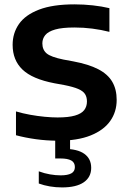

<svg xmlns="http://www.w3.org/2000/svg" viewBox="-20 -622 578 859"><path d="M239 7.5Q189.5 7.5 140.8 0.8Q92 -6 51.5 -17V-123.5Q82 -114.5 115.2 -108.5Q148.5 -102.5 180.2 -99.5Q212 -96.5 237.5 -96.5Q286.5 -96.5 315.5 -105Q344.5 -113.5 356.8 -129.5Q369 -145.5 369 -168Q369 -187.5 360.5 -201Q352 -214.5 330 -224Q308 -233.5 267.5 -241.5L223.5 -249.5Q124.5 -268.5 80.5 -310.8Q36.5 -353 36.5 -421.5Q36.5 -474 65 -514.8Q93.5 -555.5 154.8 -579Q216 -602.5 313 -602.5Q355 -602.5 395.5 -598Q436 -593.5 469.5 -585.5V-479.5Q432 -489 392.8 -494Q353.5 -499 313 -499Q258 -499 226.8 -490Q195.5 -481 182.5 -465Q169.5 -449 169.5 -428Q169.5 -399.5 188.5 -383.2Q207.5 -367 264 -355.5L307.5 -347.5Q377 -334.5 419.8 -312.2Q462.5 -290 482.2 -256.2Q502 -222.5 502 -175Q502 -121.5 473 -80.5Q444 -39.5 385.5 -16Q327 7.5 239 7.5ZM257.5 216.5Q229.5 216.5 203 212Q176.5 207.5 153.5 199V144.5Q179 154 204 158.2Q229 162.5 251.5 162.5Q282.5 162.5 298.8 153.8Q315 145 315 125.5Q315 105 298.8 96Q282.5 87 251 87H227V-10H293.5V65.5L265.5 44Q326 44 357 66Q388 88 388 129Q388 170.5 354.8 193.5Q321.5 216.5 257.5 216.5Z"/></svg>

Font: Encode Sans SC SemiExpanded SemiBold
Style: Regular
Weight: 600
Width: 6
Designer: Multiple Designers
Foundry: Impallari Type
Version: Version 3.002